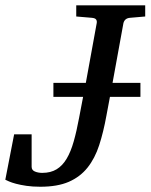

<svg xmlns="http://www.w3.org/2000/svg" viewBox="-40 -691 567 723"><path d="M450.2 -624Q429.7 -622.6 424.8 -604L383.8 -378.9H488.8V-326.2H374L360.8 -255.9Q349.6 -193.8 333.5 -144.3Q317.4 -94.7 289.6 -59.8Q261.7 -24.9 219 -6.3Q176.3 12.2 111.8 12.2Q82.5 12.2 59.6 8.8Q36.6 5.4 20.3 1Q3.9 -3.4 -6.1 -7.8Q-16.1 -12.2 -20 -14.2L13.2 -185.1H79.1V-63Q79.1 -50.3 91.3 -45.2Q103.5 -40 119.1 -40Q150.9 -40 173.1 -53.5Q195.3 -66.9 210.9 -93.3Q226.6 -119.6 237.5 -158.2Q248.5 -196.8 257.8 -247.1L272.9 -326.2H161.1V-378.9H283.2L324.2 -604Q325.7 -612.3 321.8 -617.7Q317.9 -623 305.2 -624L247.1 -628.9V-670.9H506.8V-628.9Z"/></svg>

Font: Charis SIL Afr
Style: Italic
Weight: 400
Italic angle: -11°
Foundry: SIL International
Version: Version 5.000